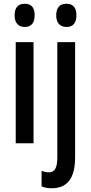

<svg xmlns="http://www.w3.org/2000/svg" viewBox="-20 -765 485 1025"><path d="M112 -745C76 -745 58 -724 58 -683C58 -643 78 -621 112 -621C147 -621 165 -643 165 -683C165 -723 149 -745 112 -745ZM280 -683C280 -643 300 -621 335 -621C370 -621 388 -643 388 -683C388 -723 371 -745 335 -745C299 -745 280 -724 280 -683ZM159 -540H64V0H159ZM258 240C338 239 381 188 381 75V-540H286V74C286 130 273 155 241 155C228 155 215 152 202 147V230C218 237 237 240 258 240Z"/></svg>

Font: Noto Sans Gurmukhi UI ExtraCondensed Medium
Style: Regular
Weight: 500
Width: 2
Designer: Jelle Bosma - Monotype Design Team
Foundry: Monotype Imaging Inc.
Version: Version 2.004